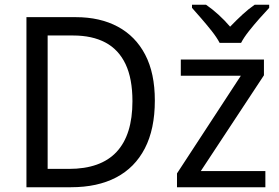

<svg xmlns="http://www.w3.org/2000/svg" viewBox="-20 -786 1170 806"><path d="M630 -364Q630 -244 588 -163Q546 -82 467.5 -41Q389 0 278 0H91V-714H298Q400 -714 474.5 -674Q549 -634 589.5 -556.5Q630 -479 630 -364ZM536 -361Q536 -456 507 -517Q478 -578 422.5 -607.5Q367 -637 287 -637H180V-77H269Q403 -77 469.5 -148.5Q536 -220 536 -361ZM1094 0H723V-58L991 -468H739V-536H1088V-470L823 -68H1094ZM1110 -753Q1092 -734 1069 -708Q1046 -682 1025 -655.5Q1004 -629 992 -606H902Q890 -629 869 -655.5Q848 -682 825.5 -708Q803 -734 786 -753V-766H845Q870 -749 896.5 -725Q923 -701 946 -674Q972 -701 998 -725Q1024 -749 1049 -766H1110Z"/></svg>

Font: Noto Sans Display
Style: Regular
Weight: 400
Designer: Monotype Design Team
Foundry: Monotype Imaging Inc.
Version: Version 2.003